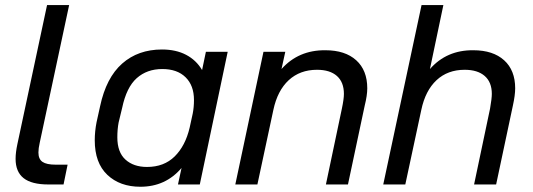

<svg xmlns="http://www.w3.org/2000/svg" viewBox="-20 -710 2052 739"><path d="M40 -98.6Q40 -123 46.9 -155.3L161.1 -690.4H246.1L132.8 -160.2Q127.9 -138.7 127.9 -123Q127.9 -97.7 143.6 -86.9Q159.2 -76.2 194.3 -76.2H240.2L224.6 0H166Q101.6 0 70.8 -24.4Q40 -48.8 40 -98.6Z M344.7 -169.9Q344.7 -204.1 351.6 -239.3L365.2 -300.8Q388.7 -411.1 450.2 -465.3Q511.7 -519.5 603.5 -519.5Q657.2 -519.5 696.3 -499Q735.4 -478.5 757.8 -440.4L772.5 -510.7H856.4L749 0H665L678.7 -63.5Q617.2 8.8 520.5 8.8Q441.4 8.8 393.1 -37.1Q344.7 -83 344.7 -169.9ZM710 -218.8 721.7 -272.5Q726.6 -296.9 726.6 -325.2Q726.6 -380.9 694.3 -412.6Q662.1 -444.3 604.5 -444.3Q545.9 -444.3 506.3 -409.2Q466.8 -374 450.2 -294.9L436.5 -238.3Q431.6 -211.9 431.6 -181.6Q431.6 -124 462.9 -95.7Q494.1 -67.4 545.9 -67.4Q611.3 -67.4 652.3 -107.9Q693.4 -148.4 710 -218.8Z M994.1 -510.7H1078.1L1063.5 -444.3Q1128.9 -517.6 1232.4 -516.6Q1308.6 -516.6 1351.1 -478Q1393.6 -439.5 1393.6 -370.1Q1393.6 -342.8 1383.8 -303.7L1319.3 0H1234.4L1295.9 -292Q1303.7 -329.1 1303.7 -348.6Q1303.7 -393.6 1276.9 -417.5Q1250 -441.4 1200.2 -441.4Q1134.8 -441.4 1091.3 -401.4Q1047.9 -361.3 1032.2 -287.1L970.7 0H885.7Z M1602.5 -690.4H1686.5L1634.8 -444.3Q1699.2 -517.6 1801.8 -516.6Q1877.9 -516.6 1920.4 -478Q1962.9 -439.5 1962.9 -370.1Q1962.9 -343.8 1954.1 -303.7L1889.6 0H1804.7L1866.2 -292Q1873 -331.1 1873 -348.6Q1873 -393.6 1845.7 -417.5Q1818.4 -441.4 1768.6 -441.4Q1703.1 -441.4 1660.2 -401.4Q1617.2 -361.3 1601.6 -287.1L1540 0H1455.1Z"/></svg>

Font: Dinish Expanded
Style: Italic
Weight: 400
Width: 7
Italic angle: -12°
Designer: Charles Nix
Foundry: Playbeing
Version: Version 2.005; ttfautohint (v1.8.3)